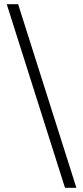

<svg xmlns="http://www.w3.org/2000/svg" viewBox="-20 -730 392 910"><path d="M288 160 12 -710H66L342 160Z"/></svg>

Font: Assistant
Style: Regular
Weight: 400
Designer: Hebrew By Ben Nathan, Latin by Paul Hunt
Version: Version 3.000